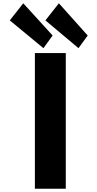

<svg xmlns="http://www.w3.org/2000/svg" viewBox="-20 -1148 593 1168"><path d="M380.2 -825H192.2V0H380.2ZM300.2 -932 244.2 -855 39.5 -1024 121.5 -1128ZM513.5 -932 457.5 -855 256.2 -1024 338.2 -1128Z"/></svg>

Font: Hussar
Style: BdSuprExt
Weight: 700
Foundry: Cannot Into Space Fonts
Version: Version 2.00